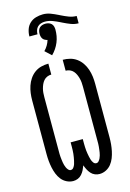

<svg xmlns="http://www.w3.org/2000/svg" viewBox="-151 -1110 803 1190"><g transform="rotate(-15 250.0 -515.5)"><path d="M166 8Q144 8 124 -2Q104 -12 90.5 -29Q77 -46 69 -66.5Q61 -87 56.5 -108.5Q52 -130 50 -151.5Q48 -173 48 -195V-540Q48 -564 51 -587Q54 -610 61.5 -632.5Q69 -655 82.5 -675Q96 -695 115 -709Q134 -723 157 -729Q180 -735 204 -735V-665Q190 -665 177 -659.5Q164 -654 155 -643.5Q146 -633 140.5 -620.5Q135 -608 131.5 -594.5Q128 -581 127 -567.5Q126 -554 126 -540V-195Q126 -186 126 -176.5Q126 -167 127 -158Q128 -149 129 -139.5Q130 -130 131.5 -121Q133 -112 135.5 -103Q138 -94 142 -85.5Q146 -77 152.5 -69.5Q159 -62 168 -62Q179 -62 186 -71.5Q193 -81 196.5 -91.5Q200 -102 202 -112.5Q204 -123 206 -133.5Q208 -144 209 -155Q210 -166 210.5 -177Q211 -188 211 -199Q211 -210 211 -221V-228H289V-221Q289 -210 289 -199Q289 -188 289.5 -177Q290 -166 291 -155Q292 -144 294 -133.5Q296 -123 298 -112.5Q300 -102 303.5 -91.5Q307 -81 314 -71.5Q321 -62 332 -62Q341 -62 347.5 -69.5Q354 -77 358 -85.5Q362 -94 364.5 -103Q367 -112 368.5 -121Q370 -130 371 -139.5Q372 -149 373 -158Q374 -167 374 -176.5Q374 -186 374 -195V-540Q374 -554 373 -567.5Q372 -581 368.5 -594.5Q365 -608 359.5 -620.5Q354 -633 345 -643.5Q336 -654 323 -659.5Q310 -665 296 -665V-735Q320 -735 343 -729Q366 -723 385 -709Q404 -695 417.5 -675Q431 -655 438.5 -632.5Q446 -610 449 -587Q452 -564 452 -540V-195Q452 -173 450 -151.5Q448 -130 443.5 -108.5Q439 -87 431 -66.5Q423 -46 409.5 -29Q396 -12 376 -2Q356 8 334 8Q319 8 304.5 2Q290 -4 279.5 -16Q269 -28 262 -42Q255 -56 250 -70Q245 -56 238 -42Q231 -28 220.5 -16Q210 -4 195.5 2Q181 8 166 8ZM186 -928H134Q134 -951 141.5 -973Q149 -995 165.5 -1010.5Q182 -1026 204.5 -1032.5Q227 -1039 250 -1039Q275 -1039 298.5 -1030Q322 -1021 344 -1010L356 -1004Q378 -993 401.5 -984Q425 -975 450 -975V-928Q425 -928 401.5 -937Q378 -946 356 -957L344 -963Q322 -974 298.5 -983Q275 -992 250 -992Q237 -992 224.5 -988Q212 -984 203 -975Q194 -966 190 -953.5Q186 -941 186 -928ZM240 -779 200 -816Q213 -829 222.5 -845Q232 -861 237 -878Q229 -880 221 -884Q213 -888 208 -895Q203 -902 201 -910.5Q199 -919 199 -928Q199 -938 202 -948.5Q205 -959 212.5 -966Q220 -973 230 -976Q240 -979 250 -979Q260 -979 270 -976Q280 -973 287.5 -966Q295 -959 298 -948.5Q301 -938 301 -928Q301 -907 297.5 -887Q294 -867 286 -847.5Q278 -828 266.5 -811Q255 -794 240 -779Z"/></g></svg>

Font: Iosevka NFM
Style: Regular
Weight: 400
Monospace: yes
Designer: Belleve Invis
Foundry: Belleve Invis
Version: Version 29.0.4; ttfautohint (v1.8.4);Nerd Fonts 3.3.0